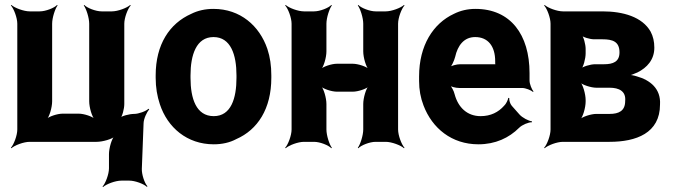

<svg xmlns="http://www.w3.org/2000/svg" viewBox="-20 -574 2723 777"><path d="M50 -478V-50C50 -26 36 11 24 24L26 26C39 14 76 0 100 0H371C395 0 435 -11 447 -24L445 -26C432 -14 421 26 421 50V107C421 131 407 168 395 181L397 183C410 171 447 157 471 157H504C526 157 562 170 574 182L577 180C565 168 553 131 554 109L561 -74C561 -92 574 -121 584 -131L581 -134C571 -124 541 -113 523 -113C504 -113 472 -105 462 -95L465 -92C475 -102 483 -134 483 -153V-478C483 -502 497 -539 509 -552L507 -554C494 -542 457 -528 433 -528H391C367 -528 332 -542 321 -554L319 -552C329 -539 341 -502 341 -478V-164C341 -140 352 -100 365 -88L367 -90C355 -103 319 -114 299 -114H233C213 -114 177 -103 165 -90L167 -88C180 -100 191 -140 191 -164V-478C191 -502 203 -539 213 -552L211 -554C200 -542 165 -528 141 -528H100C76 -528 39 -542 26 -554L24 -552C36 -539 50 -502 50 -478Z M610 -269V-259C610 -220 616 -185 627 -152C658 -58 737 10 845 10C879 10 910 3 936 -11C1023 -49 1078 -134 1078 -259V-269C1078 -308 1073 -343 1062 -376C1030 -470 952 -538 844 -538C810 -538 780 -531 754 -518C666 -479 610 -394 610 -269ZM937 -269V-259C937 -176 915 -104 845 -104C774 -104 751 -175 751 -259V-269C751 -351 774 -424 844 -424C914 -424 937 -352 937 -269Z M1591 -50V-478C1591 -502 1605 -539 1617 -552L1615 -554C1602 -542 1565 -528 1541 -528H1500C1476 -528 1441 -542 1430 -554L1428 -552C1438 -539 1450 -502 1450 -478V-366C1450 -342 1461 -302 1474 -290L1476 -292C1464 -305 1428 -316 1408 -316H1343C1323 -316 1287 -305 1275 -292L1277 -290C1290 -302 1301 -342 1301 -366V-478C1301 -502 1313 -539 1323 -552L1321 -554C1310 -542 1275 -528 1251 -528H1210C1186 -528 1149 -542 1136 -554L1134 -552C1146 -539 1160 -502 1160 -478V-50C1160 -26 1146 11 1134 24L1136 26C1149 14 1186 0 1210 0H1251C1275 0 1310 14 1321 26L1323 24C1313 11 1301 -26 1301 -50V-153C1301 -177 1290 -217 1277 -229L1275 -227C1287 -214 1323 -203 1343 -203H1408C1428 -203 1464 -214 1476 -227L1474 -229C1461 -217 1450 -177 1450 -153V-50C1450 -26 1438 11 1428 24L1430 26C1441 14 1476 0 1500 0H1541C1565 0 1602 14 1615 26L1617 24C1605 11 1591 -26 1591 -50Z M1904 -538C1872 -538 1843 -531 1817 -518C1733 -479 1676 -390 1676 -265V-246C1676 -211 1682 -178 1694 -147C1729 -55 1808 10 1916 10C1985 10 2040 -16 2081 -57C2093 -69 2120 -80 2132 -79L2133 -83C2120 -84 2093 -98 2082 -111L2051 -146C2044 -154 2040 -169 2041 -177L2037 -178C2036 -170 2028 -153 2020 -146C1997 -120 1966 -104 1925 -104C1870 -104 1834 -140 1820 -192C1817 -206 1806 -226 1798 -233L1797 -229C1805 -223 1824 -218 1838 -218H2093C2107 -218 2129 -209 2137 -202L2139 -204C2132 -212 2123 -234 2123 -248V-278C2123 -434 2046 -538 1904 -538ZM1984 -326V-320C1984 -317 1984 -311 1986 -310L1988 -312C1987 -314 1981 -314 1978 -314H1842C1828 -314 1805 -308 1797 -301L1799 -297C1807 -305 1818 -328 1822 -344C1832 -389 1857 -424 1903 -424C1955 -424 1984 -387 1984 -326Z M2628 -381C2628 -406 2623 -427 2613 -446C2579 -506 2501 -528 2418 -528H2258C2234 -528 2197 -542 2184 -554L2182 -552C2194 -539 2208 -502 2208 -478V-50C2208 -26 2194 11 2182 24L2184 26C2197 14 2234 0 2258 0H2447C2554 0 2651 -35 2651 -151C2655 -215 2611 -250 2557 -265C2545 -269 2528 -272 2518 -271L2519 -267C2529 -268 2547 -275 2560 -281C2598 -300 2628 -332 2628 -381ZM2510 -165C2510 -125 2484 -113 2447 -113H2393C2373 -113 2336 -102 2324 -89L2326 -87C2339 -99 2350 -139 2350 -163V-169C2350 -193 2339 -233 2326 -245L2324 -243C2336 -230 2373 -219 2393 -219H2447C2485 -219 2514 -205 2510 -165ZM2487 -362C2487 -324 2461 -314 2424 -314H2388C2370 -314 2338 -305 2327 -294L2330 -291C2341 -302 2350 -337 2350 -358V-376C2350 -394 2342 -426 2332 -436L2329 -433C2339 -423 2368 -415 2384 -415H2418C2459 -415 2487 -406 2487 -362Z"/></svg>

Font: Asimov
Style: EdgeNar
Weight: 500
Designer: Google
Version: Version 2.000980: 2014